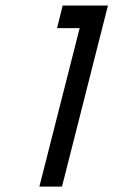

<svg xmlns="http://www.w3.org/2000/svg" viewBox="-20 -687 418 707"><path d="M208.3 0H125L273.3 -583.3H190L210.8 -666.7H377.5Z"/></svg>

Font: Yulong
Style: Italic
Weight: 400
Italic angle: -14.25°
Designer: GGBotNet
Foundry: f0n7.com
Version: 1.00